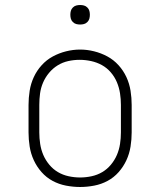

<svg xmlns="http://www.w3.org/2000/svg" viewBox="-20 -739 640 767"><path d="M300 8Q272 8 243.5 2.5Q215 -3 190 -16.5Q165 -30 146 -51.5Q127 -73 115 -99Q103 -125 98.5 -153.5Q94 -182 94 -210V-320Q94 -348 98.5 -376.5Q103 -405 115 -431Q127 -457 146.5 -478.5Q166 -500 191 -513.5Q216 -527 244 -534Q272 -541 300 -541Q328 -541 356 -534Q384 -527 409 -513.5Q434 -500 453.5 -478.5Q473 -457 485 -431Q497 -405 501.5 -376.5Q506 -348 506 -320V-210Q506 -182 501.5 -153.5Q497 -125 485 -99Q473 -73 454 -51.5Q435 -30 410 -16.5Q385 -3 356.5 2.5Q328 8 300 8ZM300 -30Q323 -30 346 -35Q369 -40 388.5 -51.5Q408 -63 423 -81Q438 -99 447 -120Q456 -141 459.5 -164Q463 -187 463 -210V-320Q463 -343 459.5 -366Q456 -389 447 -410.5Q438 -432 422.5 -450Q407 -468 387 -479Q367 -490 344 -495Q321 -500 298 -500Q275 -500 252.5 -495Q230 -490 210.5 -478Q191 -466 176 -448Q161 -430 152 -409Q143 -388 140 -365.5Q137 -343 137 -320V-210Q137 -187 140.5 -164Q144 -141 153 -120Q162 -99 177 -81Q192 -63 211.5 -51.5Q231 -40 254 -35Q277 -30 300 -30ZM300 -641Q292 -641 284.5 -643Q277 -645 271 -651Q265 -657 263 -664.5Q261 -672 261 -680Q261 -688 263 -695.5Q265 -703 271 -709Q277 -715 284.5 -717Q292 -719 300 -719Q308 -719 315.5 -717Q323 -715 329 -709Q335 -703 337 -695.5Q339 -688 339 -680Q339 -672 337 -664.5Q335 -657 329 -651Q323 -645 315.5 -643Q308 -641 300 -641Z"/></svg>

Font: Iosevka Curly Slab XLtEx
Style: Regular
Weight: 200
Width: 7
Monospace: yes
Designer: Belleve Invis
Foundry: Belleve Invis
Version: Version 11.1.0; ttfautohint (v1.8.3)